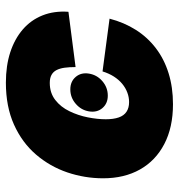

<svg xmlns="http://www.w3.org/2000/svg" viewBox="2 -592 600 643"><g transform="rotate(-90 301.5 -270.0)"><path d="M303.2 -208.5Q276.9 -208.5 261.5 -226.6Q246.1 -244.6 250.5 -271.5Q254.9 -297.9 275.9 -315.9Q296.9 -334 324.2 -334Q350.6 -334 366 -315.9Q381.3 -297.9 377 -271.5Q372.6 -244.6 351.6 -226.6Q330.6 -208.5 303.2 -208.5ZM274.4 9.8Q196.8 9.8 141.1 -19.3Q85.4 -48.3 55.9 -100.8Q26.4 -153.3 26.4 -224.1Q26.4 -285.6 46.1 -344Q65.9 -402.3 106 -449Q146 -495.6 206.3 -522.7Q266.6 -549.8 346.7 -549.8Q403.3 -549.8 448.2 -535.2Q493.2 -520.5 524.9 -493.2Q556.6 -465.8 572 -427Q587.4 -388.2 584 -340.3L398.9 -316.4Q398.9 -337.4 396.7 -353.3Q394.5 -369.1 388.7 -380.4Q382.8 -391.6 372.3 -397.2Q361.8 -402.8 345.7 -402.8Q312.5 -402.8 288.8 -384.5Q265.1 -366.2 251 -336.9Q236.8 -307.6 230.5 -275.4Q224.1 -243.2 224.1 -215.3Q224.1 -189.5 230.2 -171.9Q236.3 -154.3 249.3 -145.8Q262.2 -137.2 281.7 -137.2Q297.9 -137.2 313.5 -143.1Q329.1 -148.9 342.8 -160.2Q356.4 -171.4 367.2 -188.2Q377.9 -205.1 384.3 -226.1L561 -202.6Q548.3 -153.8 523.4 -114.5Q498.5 -75.2 461.9 -47.4Q425.3 -19.5 378.2 -4.9Q331.1 9.8 274.4 9.8Z"/></g></svg>

Font: Inter 16pt Black
Style: Italic
Weight: 900
Italic angle: -9.3988°
Version: Version 4.001;git-66647c0bb